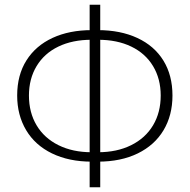

<svg xmlns="http://www.w3.org/2000/svg" viewBox="-20 -772 807 816"><path d="M53 -366Q53 -453 92.5 -515.5Q132 -578 203.5 -611Q275 -644 370 -644H396Q492 -644 564 -610.5Q636 -577 674.5 -514.5Q713 -452 713 -366Q713 -282 675 -218.5Q637 -155 565.5 -120Q494 -85 396 -85H370Q273 -85 201 -120Q129 -155 91 -219Q53 -283 53 -366ZM663 -366Q663 -437 630.5 -491Q598 -545 538 -574Q478 -603 397 -603H369Q288 -603 228 -574Q168 -545 135.5 -491Q103 -437 103 -366Q103 -294 135.5 -239.5Q168 -185 228.5 -155Q289 -125 369 -125H397Q477 -125 537.5 -155Q598 -185 630.5 -239.5Q663 -294 663 -366ZM361 -752H406V24H361Z"/></svg>

Font: Merged Yaku Han JP ExtraLight
Style: Regular
Weight: 250
Designer: Ryoko NISHIZUKA 西塚涼子 (kana, bopomofo & ideographs); Paul D. Hunt (Latin, Greek & Cyrillic); Sandoll Communications 산돌커뮤니
Foundry: Adobe
Version: Version 2.004